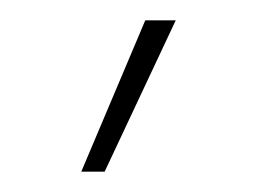

<svg xmlns="http://www.w3.org/2000/svg" viewBox="-20 -691 253 189"><path d="M60 -522 123 -671H153L83 -522Z"/></svg>

Font: Kanit Thin
Style: Regular
Weight: 250
Designer: Katatrad Team
Foundry: CadsonDemak
Version: Version 2.000; ttfautohint (v1.8.3)